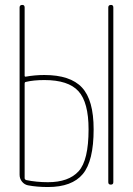

<svg xmlns="http://www.w3.org/2000/svg" viewBox="-20 -750 540 780"><path d="M419.9 -9.8V-719.7Q419.9 -729.5 430.2 -730Q440.4 -730.5 440.4 -719.7V-9.8Q440.4 0 430.2 0Q419.9 0 419.9 -9.8ZM80.1 -411.1V-26.4Q80.1 -21.5 85.9 -18.6Q127.9 -9.8 174.8 -9.8Q258.8 -9.8 299.3 -54.2Q339.8 -98.6 339.8 -224.6Q339.8 -334 298.8 -379.4Q257.8 -424.8 160.2 -424.8Q116.2 -424.8 84 -417Q80.1 -416 80.1 -411.1ZM93.8 2.9Q79.1 0 69.3 -12.2Q59.6 -24.4 59.6 -40V-719.7Q59.6 -729.5 69.8 -730Q80.1 -730.5 80.1 -719.7V-442.4Q80.1 -438.5 84 -438.5Q122.1 -445.3 160.2 -445.3Q265.6 -445.3 313 -394.5Q360.4 -343.8 360.4 -224.6Q360.4 -95.7 316.4 -43Q272.5 9.8 174.8 9.8Q129.9 9.8 93.8 2.9Z"/></svg>

Font: Rounded-X Mgen+ 1m thin
Style: Regular
Weight: 100
Designer: [Source Han Sans]
Ryoko NISHIZUKA  (kana & ideographs); Paul D. Hunt (Latin, Greek & Cyrillic); Wenlong ZHANG  (bopomofo
Version: Version 1.059.20150602